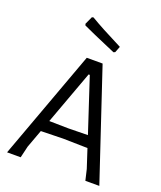

<svg xmlns="http://www.w3.org/2000/svg" viewBox="-156 -961 890 1060"><g transform="rotate(20 289.0 -431.5)"><path d="M208 -863Q269 -826 400 -760L386 -724L377 -720Q220 -787 181 -806L178 -815L199 -861ZM342 -641 556 0H474L459 -64L423 -174L279 -177L149 -174L110 -68L94 0H14L249 -641ZM290 -558 174 -242 286 -240 401 -242 297 -558Z"/></g></svg>

Font: Alegreya Sans SC
Style: Regular
Weight: 400
Designer: Juan Pablo del Peral
Foundry: Huerta Tipografica
Version: Version 2.007